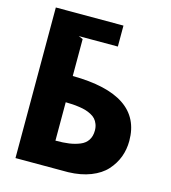

<svg xmlns="http://www.w3.org/2000/svg" viewBox="-124 -960 942 1059"><g transform="rotate(15 347.0 -430.0)"><path d="M63 0V-859.9H449.2V-740.2H226.1L251 -730V-519Q645 -515.6 645 -253.9Q645 -204.6 628.7 -161.1Q612.3 -117.7 579.6 -81.5Q546.9 -45.4 491.5 -23.7Q436 -2 363.8 0ZM251 -149.9Q295.4 -149.9 328.1 -154.5Q360.8 -159.2 389.2 -170.7Q417.5 -182.1 432.1 -204.6Q446.8 -227.1 446.8 -259.8Q446.8 -279.8 440.4 -296.1Q434.1 -312.5 424.1 -323.5Q414.1 -334.5 398.2 -342.8Q382.3 -351.1 366.7 -355.7Q351.1 -360.4 329.6 -363.5Q308.1 -366.7 290.8 -367.7Q273.4 -368.7 251 -369.1Z"/></g></svg>

Font: Hussar Preview
Style: Bold
Weight: 700
Foundry: Cannot Into Space Fonts, PlusOne Fonts
Version: Version 2.29RC2 "Millennial"